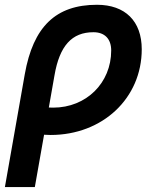

<svg xmlns="http://www.w3.org/2000/svg" viewBox="-29 -547 635 792"><path d="M371.1 -527.3C201.2 -527.3 107.9 -437 73.2 -240.7L-8.8 224.6H114.7L152.8 8.8C161.6 9.3 170.4 9.8 179.7 9.8C394.5 9.8 555.7 -142.1 555.7 -343.8C555.7 -460 487.3 -527.3 371.1 -527.3ZM195.8 -236.3C216.8 -358.4 267.6 -414.1 356.4 -414.1C402.8 -414.1 429.7 -386.7 429.7 -338.9C429.7 -204.6 326.7 -103 190.4 -103C184.1 -103 178.2 -103 172.4 -103.5Z"/></svg>

Font: Cascadia Mono SemiBold
Style: Italic
Weight: 600
Italic angle: -10°
Monospace: yes
Designer: Aaron Bell
Foundry: Saja Typeworks
Version: Version 2404.023